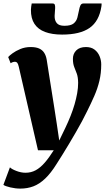

<svg xmlns="http://www.w3.org/2000/svg" viewBox="-48 -831 611 1102"><path d="M59.5 -449Q56 -464.5 51 -470.5Q46 -476.5 38.5 -476.5Q32 -476.5 25.8 -474.5Q19.5 -472.5 13 -468L-1 -503.5Q5.5 -511.5 23.8 -525Q42 -538.5 69 -549.8Q96 -561 128 -561Q157.5 -561 176.2 -552.8Q195 -544.5 205.5 -528.2Q216 -512 220 -488.5Q227 -444.5 234.2 -398.2Q241.5 -352 249 -305Q256.5 -258 263.8 -211.5Q271 -165 278 -119.5L292 -24.5L327 -97Q343.5 -131.5 357 -165.5Q370.5 -199.5 380 -232.2Q389.5 -265 395 -296Q400.5 -327 400.5 -355.5Q400 -388.5 392.8 -408.2Q385.5 -428 378 -446.5Q370.5 -465 370.5 -493.5Q370.5 -522.5 389.8 -541.8Q409 -561 445.5 -561Q475.5 -561 494.8 -546.2Q514 -531.5 523.5 -508.5Q533 -485.5 533 -461.5Q533 -411 522.5 -367Q512 -323 493.5 -280.8Q475 -238.5 451.5 -191.5Q439 -165.5 422.2 -134.2Q405.5 -103 386.2 -69.8Q367 -36.5 347.5 -4Q328 28.5 310 57.5Q292 86.5 277.5 109Q244 163 211 194.2Q178 225.5 143.5 238.5Q109 251.5 69 251.5Q40.5 251.5 11 244.5Q-18.5 237.5 -28.5 230L9 129.5Q19.5 140 46.2 150.2Q73 160.5 98.5 160.5Q130.5 160.5 156.8 146.2Q183 132 208 103.5Q233 75 260.5 31.5H170ZM253.5 -811Q264 -811 266.5 -803.8Q269 -796.5 268.5 -784.5Q268.5 -774 267 -762Q265.5 -750 265.5 -739.5Q265 -714 277.8 -698.5Q290.5 -683 321.5 -683Q358.5 -683 374.8 -696.5Q391 -710 396.2 -730.5Q401.5 -751 405.5 -772Q408 -787.5 413.2 -799.2Q418.5 -811 430.5 -811H535Q535 -807 535 -803Q535 -799 534 -794Q521 -709 466.2 -670.8Q411.5 -632.5 308.5 -632.5Q251 -632.5 210.8 -647.5Q170.5 -662.5 149.8 -694Q129 -725.5 129.5 -775Q130 -783.5 131 -792.8Q132 -802 134 -811Z"/></svg>

Font: Merriweather 36pt Black
Style: Italic
Weight: 900
Italic angle: -7.8°
Version: Version 2.101